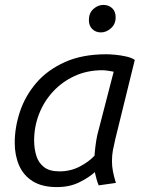

<svg xmlns="http://www.w3.org/2000/svg" viewBox="-20 -750 600 782"><path d="M212 12Q151 12 113 -12Q75 -36 57.5 -77Q40 -118 40 -168Q40 -232 61.5 -296Q83 -360 128 -412.5Q173 -465 244 -497Q315 -529 413 -529Q427 -529 449 -527Q471 -525 493.5 -520Q516 -515 529 -506L450 -185Q444 -160 440 -139Q436 -118 436 -93Q436 -73 440 -52Q444 -31 452 -5L382 5Q377 -7 373.5 -19.5Q370 -32 366 -49Q344 -28 304 -8Q264 12 212 12ZM222 -52Q267 -52 304.5 -71.5Q342 -91 365 -116Q366 -133 369 -156.5Q372 -180 376 -199L443 -458Q439 -459 422.5 -461.5Q406 -464 398 -464Q335 -464 284 -440.5Q233 -417 196 -377Q159 -337 139 -285.5Q119 -234 119 -178Q119 -146 127.5 -117Q136 -88 158.5 -70Q181 -52 222 -52ZM391 -618Q370 -618 356 -631.5Q342 -645 342 -668Q342 -697 360.5 -713.5Q379 -730 401 -730Q422 -730 436.5 -717Q451 -704 451 -679Q451 -652 432 -635Q413 -618 391 -618Z"/></svg>

Font: Ubuntu Sans Mono
Style: Italic
Weight: 400
Italic angle: -13.5°
Monospace: yes
Designer: Dalton Maag Ltd
Foundry: Dalton Maag Ltd
Version: Version 1.006